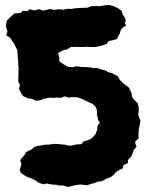

<svg xmlns="http://www.w3.org/2000/svg" viewBox="-20 -654 588 771"><path d="M252 97 235 91H218L206 88L189 87L168 83L154 86L136 80L123 71L108 63L86 55L65 42L59 27L63 17L66 4L61 -11L68 -20L80 -34L84 -42L90 -46L107 -54L116 -62L127 -67L139 -69L161 -73H175L193 -76H208L240 -73L256 -69H262L280 -72L285 -74L307 -75L315 -86L329 -90L342 -95L352 -102L364 -116L371 -135V-148L381 -162L374 -172L369 -198V-213L363 -227L350 -238L336 -244L328 -248L311 -256L291 -263L269 -264L256 -262L240 -267L224 -261L211 -262L189 -261L182 -262L157 -258L143 -252L126 -249L107 -257L92 -259L73 -268L67 -276L56 -297L60 -311L53 -329L54 -348V-366L55 -381L53 -396V-408L51 -427L50 -451L38 -476L31 -487L19 -504L5 -512L10 -527L4 -547L7 -571L21 -585L25 -589L38 -600L63 -602L72 -611L89 -609L100 -617L117 -612L137 -617L154 -611L181 -618L197 -614L217 -617L232 -615L255 -619L266 -618L284 -621L303 -622L320 -623H331L345 -629L367 -630L379 -629L403 -633L419 -634L436 -629L454 -621L458 -618L469 -610L473 -595L483 -580L485 -570L481 -562L487 -551L475 -545L466 -535L460 -518L455 -509L450 -498L435 -493L416 -489L410 -479L396 -473L382 -469L359 -465L329 -466L308 -465L288 -466L264 -465L248 -455L233 -452L213 -441L218 -423V-408L224 -403L240 -393L252 -386L271 -384L288 -388L307 -385H316L346 -383L355 -380L371 -381L386 -375L404 -371L415 -364L431 -360L437 -356L453 -348L460 -335L472 -322L482 -314L496 -304L505 -288L508 -280L511 -263L520 -252L533 -240L537 -222V-206L535 -194L544 -169L540 -147L537 -134L536 -109L537 -99L522 -84L528 -64L516 -51L512 -36L505 -23L494 -12V0L476 9L472 23L460 28L444 38L437 48L423 58L406 64L388 74L374 75L356 82L346 84L331 90L304 87L286 89Z"/></svg>

Font: Winky Rough
Style: Bold
Weight: 700
Designer: Simon Atzbach
Foundry: typofactur
Version: Version 1.206; ttfautohint (v1.8.4.7-5d5b)